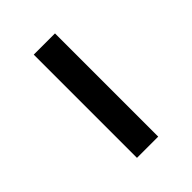

<svg xmlns="http://www.w3.org/2000/svg" viewBox="9 -416 383 383"><g transform="rotate(45 200.5 -225.0)"><path d="M54.7 -255.1H345.9V-195.2H54.7Z"/></g></svg>

Font: Playfair Micro SmCond SmLight
Style: Regular
Weight: 360
Width: 4
Designer: Claus Eggers Sørensen
Foundry: Claus Eggers Sørensen
Version: Version 2.100;Glyphs 3.2 (3219)